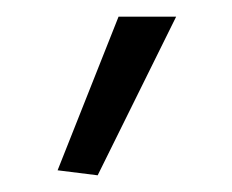

<svg xmlns="http://www.w3.org/2000/svg" viewBox="-20 -820 278 230"><path d="M49 -616 122 -800H191L97 -610Z"/></svg>

Font: EncodeSans
Style: Light
Weight: 300
Designer: Pablo Impallari, Andres Torresi
Foundry: Pablo Impallari, Andres Torresi
Version: Version 1.000; ttfautohint (v1.4.1)